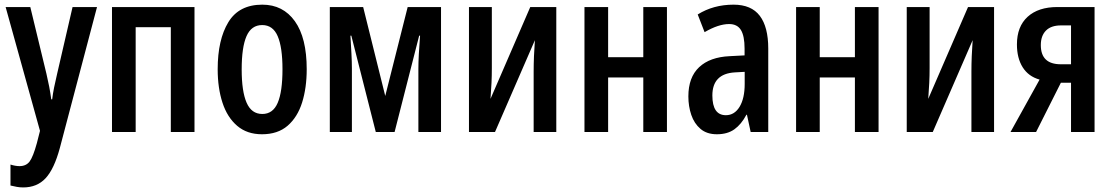

<svg xmlns="http://www.w3.org/2000/svg" viewBox="-20 -572 4824 832"><path d="M4.4 -541.5H111.3L181.2 -252.4Q188 -223.6 193.4 -195.6Q198.7 -167.5 202.1 -141.6H206.1Q209 -166 214.4 -192.9Q219.7 -219.7 227.5 -252L294.4 -541.5H400.4L239.3 69.3Q214.8 160.2 177.7 200.2Q140.6 240.2 80.6 240.2Q66.4 240.2 53 237.8Q39.6 235.4 25.4 231.9V141.1Q46.9 147.9 64.5 147.9Q93.3 147.9 108.4 127.7Q123.5 107.4 139.6 48.8L153.3 -4.9Z M822.8 -541.5V0H720.2V-454.1H567.9V0H465.3V-541.5Z M1309.1 -272Q1309.1 -191.4 1289.1 -127.7Q1269 -64 1226.3 -27.1Q1183.6 9.8 1115.2 9.8Q1050.3 9.8 1007.6 -26.9Q964.8 -63.5 944.1 -127Q923.3 -190.4 923.3 -272Q923.3 -399.9 969.5 -475.8Q1015.6 -551.8 1116.7 -551.8Q1206.5 -551.8 1257.8 -480Q1309.1 -408.2 1309.1 -272ZM1027.3 -271Q1027.3 -175.8 1048.6 -127Q1069.8 -78.1 1116.7 -78.1Q1162.6 -78.1 1183.3 -126.2Q1204.1 -174.3 1204.1 -272Q1204.1 -367.2 1183.3 -415.3Q1162.6 -463.4 1116.2 -463.4Q1069.3 -463.4 1048.3 -415.5Q1027.3 -367.7 1027.3 -271Z M1891.1 -541.5V0H1793V-273.9Q1793 -300.8 1794.9 -337.6Q1796.9 -374.5 1800.3 -417.5H1796.4L1689.9 0H1608.4L1502.4 -417.5H1498.5Q1501 -377.9 1502.9 -340.3Q1504.9 -302.7 1504.9 -274.9V0H1409.2V-541.5H1553.7L1649.4 -156.2L1746.6 -541.5Z M2111.3 -541.5V-277.3Q2111.3 -244.1 2109.9 -213.4Q2108.4 -182.6 2105.5 -143.6L2277.8 -541.5H2390.6V0H2292.5V-261.2Q2292.5 -294.9 2293.9 -328.9Q2295.4 -362.8 2297.9 -397.9L2125 0H2012.2V-541.5Z M2615.2 -541.5V-324.2H2767.6V-541.5H2870.1V0H2767.6V-236.3H2615.2V0H2512.7V-541.5Z M3158.7 -551.8Q3235.8 -551.8 3272.5 -503.4Q3309.1 -455.1 3309.1 -361.8V0H3232.9L3216.8 -74.7H3214.4Q3192.4 -33.2 3162.4 -11.7Q3132.3 9.8 3086.4 9.8Q3043 9.8 3015.6 -13.4Q2988.3 -36.6 2975.6 -74Q2962.9 -111.3 2962.9 -154.3Q2962.9 -236.8 3009.5 -280.8Q3056.2 -324.7 3142.1 -328.6L3206.5 -332V-361.3Q3206.5 -416 3190.7 -441.9Q3174.8 -467.8 3139.6 -467.8Q3093.3 -467.8 3033.2 -432.6L3003.4 -509.3Q3071.3 -551.8 3158.7 -551.8ZM3207 -260.7 3164.1 -258.3Q3066.9 -252.4 3066.9 -158.2Q3066.9 -72.8 3125.5 -72.8Q3162.6 -72.8 3184.8 -109.1Q3207 -145.5 3207 -208.5Z M3532.2 -541.5V-324.2H3684.6V-541.5H3787.1V0H3684.6V-236.3H3532.2V0H3429.7V-541.5Z M4008.3 -541.5V-277.3Q4008.3 -244.1 4006.8 -213.4Q4005.4 -182.6 4002.4 -143.6L4174.8 -541.5H4287.6V0H4189.5V-261.2Q4189.5 -294.9 4190.9 -328.9Q4192.4 -362.8 4194.8 -397.9L4022 0H3909.2V-541.5Z M4469.7 0H4358.9L4484.9 -227.1Q4436.5 -240.7 4411.6 -280.5Q4386.7 -320.3 4386.7 -379.4Q4386.7 -457 4433.1 -499.3Q4479.5 -541.5 4562 -541.5H4723.1V0H4621.1V-213.4H4577.1ZM4490.2 -376.5Q4490.2 -293.5 4576.7 -293.5H4621.1V-461.9H4577.6Q4534.7 -461.9 4512.5 -439.5Q4490.2 -417 4490.2 -376.5Z"/></svg>

Font: Open Sans Condensed SemiBold
Style: Regular
Weight: 600
Width: 3
Designer: Monotype Design Team
Foundry: Monotype Imaging Inc.
Version: Version 3.000; ttfautohint (v1.8.4)